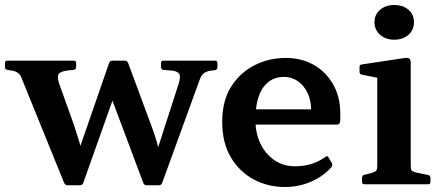

<svg xmlns="http://www.w3.org/2000/svg" viewBox="-40 -738 1769 769"><path d="M230 4Q222 4 217 -5L47 -424Q42 -438 33 -445Q24 -452 10 -455L-10 -458Q-20 -459 -20 -469V-486Q-20 -495 -10 -495H256Q265 -495 265 -485V-469Q265 -460 255 -458L232 -456Q201 -452 194.5 -440.5Q188 -429 197 -403L256 -238Q268 -202 278.5 -167Q289 -132 298 -96L239 -29L397 -486Q400 -495 410 -495H460Q469 -495 473 -486L565 -238Q578 -204 588 -169.5Q598 -135 607 -100L555 -29L676 -404Q685 -433 677 -443.5Q669 -454 642 -456L614 -458Q605 -460 605 -469V-486Q605 -495 615 -495H822Q831 -495 831 -485V-469Q831 -459 821 -457L798 -454Q782 -450 774 -442.5Q766 -435 761 -422L609 -4Q605 4 596 4H547Q538 4 534 -5L395 -376L437 -410L293 -4Q289 4 280 4Z M1101 11Q1033 11 976 -19.5Q919 -50 884.5 -108Q850 -166 850 -250Q850 -334 885.5 -390.5Q921 -447 979 -476.5Q1037 -506 1105 -506Q1167 -506 1216 -478.5Q1265 -451 1294 -400.5Q1323 -350 1323 -282Q1323 -275 1323 -266.5Q1323 -258 1322 -249Q1319 -239 1310 -239H970V-300H1231L1206 -282Q1206 -287 1206 -291Q1206 -295 1206 -299Q1206 -336 1192 -365.5Q1178 -395 1153.5 -412.5Q1129 -430 1098 -430Q1043 -430 1013 -386Q983 -342 983 -258Q983 -205 1003 -163Q1023 -121 1059 -96.5Q1095 -72 1142 -72Q1212 -72 1264 -110Q1272 -116 1276 -107L1289 -85Q1293 -78 1288 -69Q1254 -31 1205 -10Q1156 11 1101 11Z M1471 0V-314H1605V0ZM1419 0Q1410 0 1410 -10V-26Q1410 -36 1420 -38L1448 -45Q1464 -50 1467.5 -55Q1471 -60 1471 -75V-180H1605V-76Q1605 -60 1608.5 -55.5Q1612 -51 1627 -47L1675 -37Q1684 -35 1684 -25V-9Q1684 0 1674 0ZM1471 -314V-463L1489 -423L1409 -439Q1400 -441 1400 -451V-470Q1400 -479 1410 -480L1576 -505Q1592 -508 1598.5 -504Q1605 -500 1605 -486V-314ZM1539 -579Q1505 -579 1482.5 -598.5Q1460 -618 1460 -649Q1460 -680 1482.5 -699Q1505 -718 1539 -718Q1574 -718 1596 -699Q1618 -680 1618 -649Q1618 -618 1596 -598.5Q1574 -579 1539 -579Z"/></svg>

Font: Hahmlet SemiBold
Style: Regular
Weight: 600
Version: Version 1.002